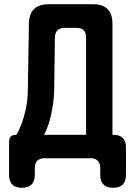

<svg xmlns="http://www.w3.org/2000/svg" viewBox="-20 -750 640 910"><path d="M84 140Q53 140 38 124.5Q23 109 23 79V-78Q23 -94 31 -102.5Q39 -111 56 -111H58Q69 -129 81.5 -161.5Q94 -194 103 -237Q112 -280 112 -327L117 -636Q118 -684 141 -707Q164 -730 212 -730H419Q467 -730 490 -707Q513 -684 513 -636V-111H517Q547 -111 562 -96Q577 -81 577 -51V79Q577 109 562 124.5Q547 140 516 140Q486 140 470.5 124.5Q455 109 455 79V47Q455 24 443.5 12Q432 0 408 0H192Q168 0 156.5 12Q145 24 145 47V79Q145 109 129.5 124.5Q114 140 84 140ZM388 -571Q388 -596 376.5 -607Q365 -618 341 -618H288Q264 -618 252.5 -606.5Q241 -595 240 -571L237 -328Q236 -281 228.5 -238Q221 -195 210 -162Q199 -129 189 -111H388Z"/></svg>

Font: Maple Mono
Style: Bold
Weight: 700
Monospace: yes
Designer: subframe7536
Version: Version 7.200